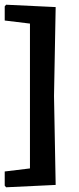

<svg xmlns="http://www.w3.org/2000/svg" viewBox="-21 -668 336 814"><path d="M5 126 -1 119V59L106 46V-568L-1 -581V-641L5 -648L215 -638L208 -261L215 116Z"/></svg>

Font: Alegreya Sans
Style: Bold
Weight: 700
Designer: Juan Pablo del Peral
Foundry: Huerta Tipografica
Version: Version 2.007